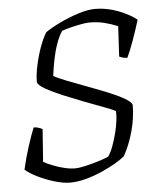

<svg xmlns="http://www.w3.org/2000/svg" viewBox="-52 -765 662 809"><g transform="rotate(-5 279.0 -360.0)"><path d="M212 0Q184 0 147 -11Q110 -22 76.5 -38.5Q43 -55 25 -71Q36 -120 52 -169.5Q68 -219 79 -245Q91 -245 100.5 -241.5Q110 -238 116 -235L106 -97Q122 -88 145 -79Q168 -70 192.5 -64Q217 -58 237 -58Q255 -58 283 -64.5Q311 -71 338.5 -79.5Q366 -88 381 -95Q392 -110 401.5 -135.5Q411 -161 418.5 -190Q426 -219 429 -244Q432 -269 430 -284Q415 -292 379.5 -305Q344 -318 300 -335Q256 -352 214 -369.5Q172 -387 142.5 -403.5Q113 -420 109 -434Q109 -465 117.5 -504.5Q126 -544 139 -580Q152 -616 167 -640Q191 -657 229.5 -675.5Q268 -694 308.5 -707Q349 -720 380 -720Q429 -720 477.5 -701.5Q526 -683 555 -659Q542 -616 526 -572Q510 -528 498 -503Q486 -503 477 -506Q468 -509 464 -511L471 -639Q445 -650 416 -657.5Q387 -665 351 -665Q338 -665 316.5 -661Q295 -657 272.5 -651.5Q250 -646 234 -640Q220 -619 209 -588Q198 -557 191 -521.5Q184 -486 180 -454Q197 -444 234 -429.5Q271 -415 315.5 -398.5Q360 -382 402 -365Q444 -348 472 -332Q500 -316 503 -303Q503 -248 487.5 -192Q472 -136 447 -91Q433 -79 406.5 -63.5Q380 -48 347 -33.5Q314 -19 279 -9.5Q244 0 212 0Z"/></g></svg>

Font: Texturina 72pt 72pt ExtraLight
Style: Italic
Weight: 200
Italic angle: -11°
Designer: Guillermo Torres Carreño
Foundry: Omnibus-Type
Version: Version 1.002; ttfautohint (v1.8.3)